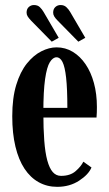

<svg xmlns="http://www.w3.org/2000/svg" viewBox="-20 -714 424 744"><path d="M201.5 10Q162.5 10 130.2 -7.8Q98 -25.5 75 -60.2Q52 -95 39.8 -146Q27.5 -197 27.5 -263.5Q27.5 -334.5 43 -385.2Q58.5 -436 84.2 -468Q110 -500 140.2 -515.2Q170.5 -530.5 199 -530.5Q233.5 -530.5 262 -513.2Q290.5 -496 311.5 -465.2Q332.5 -434.5 344 -392.2Q355.5 -350 355.5 -299.5Q355.5 -289 355.2 -279Q355 -269 354 -258.5H141V-296H241Q241 -370 236.2 -412.8Q231.5 -455.5 222.2 -473.8Q213 -492 199 -492Q185 -492 173.2 -473.2Q161.5 -454.5 154.8 -408Q148 -361.5 148 -278Q148 -215.5 151.5 -169.2Q155 -123 163.2 -92.5Q171.5 -62 184.5 -47.2Q197.5 -32.5 216.5 -32.5Q252 -32.5 273 -50.8Q294 -69 303 -87.5L334.5 -65Q323 -37.5 286.5 -13.8Q250 10 201.5 10ZM283.5 -552.5 203.5 -634Q195 -642.5 190.5 -649.8Q186 -657 186 -665Q186 -679 194.5 -686.8Q203 -694.5 214.5 -694.5Q228.5 -694.5 237.2 -686.2Q246 -678 252 -667.5L310.5 -567.5ZM180.5 -552.5 100.5 -634Q92 -643 87.5 -650Q83 -657 83 -665Q83 -679 91.5 -686.8Q100 -694.5 111.5 -694.5Q126 -694.5 134.5 -686.2Q143 -678 149 -667.5L207.5 -567.5Z"/></svg>

Font: Imbue Thin 10pt
Style: Bold
Weight: 700
Version: Version 1.102